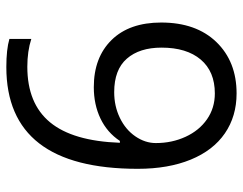

<svg xmlns="http://www.w3.org/2000/svg" viewBox="-101 -663 774 612"><g transform="rotate(90 286.0 -357.0)"><path d="M518.1 -409.2Q518.1 9.8 193.8 9.8Q137.2 9.8 104 0V-69.8Q143.1 -57.1 192.9 -57.1Q310.1 -57.1 369.9 -129.6Q429.7 -202.1 435.1 -352.1H429.2Q402.3 -311.5 357.9 -290.3Q313.5 -269 257.8 -269Q163.1 -269 107.4 -325.7Q51.8 -382.3 51.8 -483.9Q51.8 -595.2 114 -659.7Q176.3 -724.1 277.8 -724.1Q350.6 -724.1 405 -686.8Q459.5 -649.4 488.8 -577.9Q518.1 -506.3 518.1 -409.2ZM277.8 -654.8Q208 -654.8 169.9 -609.9Q131.8 -564.9 131.8 -484.9Q131.8 -414.6 167 -374.3Q202.1 -334 273.9 -334Q318.4 -334 355.7 -352.1Q393.1 -370.1 414.6 -401.4Q436 -432.6 436 -466.8Q436 -518.1 416 -561.5Q396 -605 360.1 -629.9Q324.2 -654.8 277.8 -654.8Z"/></g></svg>

Font: QFn4     
Style: Regular
Weight: 400
Foundry: Ascender Corporation
Version: Version 1.10